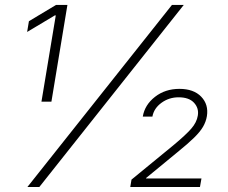

<svg xmlns="http://www.w3.org/2000/svg" viewBox="-20 -747 910 767"><path d="M89.5 0 666.9 -727.3H714.1L137.1 0ZM145.6 -340.9 202.8 -685.4H198.9L88.4 -619.3L95.5 -662.3L203.8 -727.3H249.3L185.4 -340.9ZM500.4 0 505.3 -29.5 673.7 -167.6Q721.9 -207.7 744 -233Q766 -258.2 770.2 -285.2Q775.2 -314.6 755.1 -336.5Q735.1 -358.3 693.5 -358.3Q655.2 -358.3 625 -336.3Q594.8 -314.3 588.8 -281.2H550.4Q558.2 -328.1 599.1 -360.1Q639.9 -392 696.7 -392Q753.6 -392 783.7 -360.8Q813.9 -329.5 806.5 -283Q802.9 -261 791.2 -240.8Q779.5 -220.5 755.1 -196.7Q730.8 -172.9 689.6 -139.6L563.6 -35.9V-34.1H784.8L778.8 0Z"/></svg>

Font: Inter Extra Light  BETA
Style: Italic
Weight: 200
Italic angle: 9.39999°
Designer: Rasmus Andersson
Foundry: rsms
Version: Version 3.011;git-f93a4a705